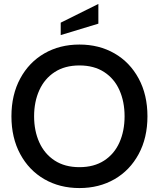

<svg xmlns="http://www.w3.org/2000/svg" viewBox="-20 -940 806 974"><path d="M38 -350Q38 -459 82.5 -541.5Q127 -624 205 -669Q283 -714 383 -714Q483 -714 561 -669Q639 -624 683.5 -541.5Q728 -459 728 -350Q728 -241 683.5 -158.5Q639 -76 561 -31Q483 14 383 14Q283 14 205 -31Q127 -76 82.5 -158.5Q38 -241 38 -350ZM612 -350Q612 -424 586 -482.5Q560 -541 508.5 -574.5Q457 -608 383 -608Q309 -608 257.5 -574.5Q206 -541 179.5 -482.5Q153 -424 153 -350Q153 -276 179.5 -217.5Q206 -159 257.5 -125.5Q309 -92 383 -92Q457 -92 508.5 -125.5Q560 -159 586 -217.5Q612 -276 612 -350ZM288 -825 479 -920V-820L288 -762Z"/></svg>

Font: Cabin Medium
Style: Regular
Weight: 500
Designer: Pablo Impallari
Foundry: Pablo Impallari. http://www.impallari.com Igino Marini. http://www.ikern.com
Version: Version 2.001